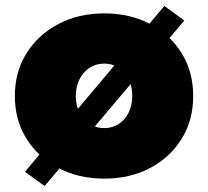

<svg xmlns="http://www.w3.org/2000/svg" viewBox="-20 -591 700 646"><path d="M130 35 64 -13 533 -571 600 -522ZM331 10Q244 10 176 -26Q108 -62 69 -124.5Q30 -187 30 -268Q30 -349 69 -411.5Q108 -474 176 -510Q244 -546 331 -546Q418 -546 485.5 -510Q553 -474 591.5 -411.5Q630 -349 630 -268Q630 -187 591.5 -124.5Q553 -62 485.5 -26Q418 10 331 10ZM331 -160Q358 -160 379.5 -174Q401 -188 413 -212.5Q425 -237 425 -268Q425 -300 413 -324.5Q401 -349 379.5 -363Q358 -377 331 -377Q303 -377 281.5 -363Q260 -349 247.5 -324.5Q235 -300 235 -268Q235 -237 247.5 -212.5Q260 -188 281.5 -174Q303 -160 331 -160Z"/></svg>

Font: Lexend Deca Black
Style: Regular
Weight: 900
Designer: Bonnie Shaver-Troup, Thomas Jockin
Foundry: Lexend
Version: Version 1.007